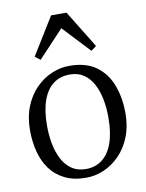

<svg xmlns="http://www.w3.org/2000/svg" viewBox="-91 -880 730 957"><g transform="rotate(-10 274.0 -402.0)"><path d="M32 -269.5Q32 -337 53 -389.5Q74 -442 109.8 -478.5Q145.5 -515 189.8 -534Q234 -553 280 -553Q366 -553 417.8 -514Q469.5 -475 492.5 -411.2Q515.5 -347.5 515.5 -273Q515.5 -206 494.5 -153.2Q473.5 -100.5 437.8 -63.8Q402 -27 358 -8Q314 11 268 11Q204 11 158.8 -11.8Q113.5 -34.5 85.5 -73.5Q57.5 -112.5 44.8 -163Q32 -213.5 32 -269.5ZM274 -32Q322 -32 356.5 -58.5Q391 -85 409.5 -137Q428 -189 428 -265.5Q428 -313 419.8 -357Q411.5 -401 393.2 -435.5Q375 -470 346 -490Q317 -510 275 -510Q226 -510 191.2 -483.8Q156.5 -457.5 138 -405.8Q119.5 -354 119.5 -277Q119.5 -229 128 -185Q136.5 -141 155 -106.2Q173.5 -71.5 202.8 -51.8Q232 -32 274 -32ZM145.5 -607.5 118.5 -627.5 235 -816.5H313L429 -627.5L402.5 -607.5L274 -744.5Z"/></g></svg>

Font: Merriweather 60pt Light
Style: Regular
Weight: 300
Version: Version 2.100